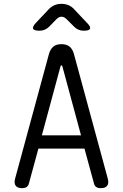

<svg xmlns="http://www.w3.org/2000/svg" viewBox="-20 -970 640 1000"><path d="M198 -265H402L305 -624Q303 -630 300 -630Q297 -630 295 -624ZM469 -16 420 -196H180L131 -16Q128 -3 119.5 3.5Q111 10 94 10Q71 10 61.5 -3Q52 -16 59 -41L235 -689Q242 -714 257.5 -727Q273 -740 300 -740Q327 -740 342.5 -727Q358 -714 365 -689L541 -41Q548 -16 538.5 -3Q529 10 506 10Q489 10 480.5 3.5Q472 -3 469 -16ZM186 -810Q157 -810 152.5 -820.5Q148 -831 168 -852L235 -923Q249 -937 265 -943.5Q281 -950 300 -950Q319 -950 335.5 -943.5Q352 -937 365 -923L433 -851Q453 -831 449 -820.5Q445 -810 416 -810Q402 -810 389.5 -815Q377 -820 367 -830L327 -870Q314 -883 300.5 -883Q287 -883 274 -870L236 -831Q226 -821 213.5 -815.5Q201 -810 186 -810Z"/></svg>

Font: Maple Mono Normal NL Light
Style: Regular
Weight: 300
Monospace: yes
Designer: subframe7536
Version: Version 7.000